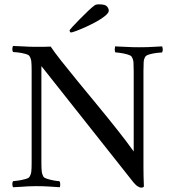

<svg xmlns="http://www.w3.org/2000/svg" viewBox="-20 -861 797 886"><path d="M301 -720Q301 -723 314.5 -737.5Q328 -752 347.5 -772Q367 -792 386.5 -810.5Q406 -829 419 -838Q425 -841 437 -841Q466 -841 474 -831Q482 -821 482 -812Q482 -802 466 -788.5Q450 -775 425.5 -761.5Q401 -748 375.5 -736.5Q350 -725 331 -718Q312 -711 307 -711Q305 -711 303 -714.5Q301 -718 301 -720ZM140 -645Q162 -645 183 -645Q204 -645 214 -646Q229 -623 262 -581Q295 -539 339 -485.5Q383 -432 430 -375Q477 -318 521 -262.5Q565 -207 597 -162V-532Q597 -558 596 -573Q595 -588 587 -600Q584 -605 569 -609.5Q554 -614 537.5 -616.5Q521 -619 513 -619Q509 -624 509.5 -633.5Q510 -643 511 -647Q540 -646 565.5 -644.5Q591 -643 623 -643Q646 -643 660.5 -643.5Q675 -644 690.5 -645Q706 -646 728 -647Q730 -643 731 -635Q732 -627 728 -619Q722 -619 704.5 -617Q687 -615 671 -610.5Q655 -606 651 -600Q644 -589 643 -575Q642 -561 642 -533V-136Q642 -108 642 -87Q642 -66 642.5 -46.5Q643 -27 644 -1Q643 3 638 4Q633 5 631 5Q627 5 617.5 0Q608 -5 597 -18L171 -556V-112Q171 -86 172.5 -71.5Q174 -57 181 -45Q184 -40 198.5 -35.5Q213 -31 229.5 -28Q246 -25 254 -25Q258 -20 258 -11Q258 -2 256 3Q227 1 202 -0.5Q177 -2 145 -2Q123 -2 107.5 -1Q92 0 77.5 1Q63 2 40 3Q38 -1 37 -9Q36 -17 40 -25Q46 -25 63 -27.5Q80 -30 96.5 -34.5Q113 -39 116 -45Q123 -56 124.5 -69.5Q126 -83 126 -111V-535Q126 -563 124.5 -577Q123 -591 116 -602Q113 -608 96.5 -612.5Q80 -617 63 -619Q46 -621 40 -621Q36 -629 37 -637Q38 -645 40 -649Q74 -648 95 -646.5Q116 -645 140 -645Z"/></svg>

Font: Amiri
Style: Regular
Weight: 400
Designer: Khaled Hosny
Version: Version 0.114